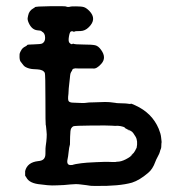

<svg xmlns="http://www.w3.org/2000/svg" viewBox="-20 -591 587 634"><path d="M221 -447Q226 -444 255 -444Q284 -444 294.5 -441.5Q305 -439 314 -426Q332 -401 315.5 -381.5Q299 -362 286 -365Q284 -365 263 -365Q242 -365 237 -365Q219 -367 218 -358Q217 -357 214.5 -352.5Q212 -348 211.5 -341Q211 -334 210.5 -331Q210 -328 209.5 -322Q209 -316 208.5 -313Q208 -310 207 -299Q206 -288 206 -281Q203 -260 207.5 -256Q212 -252 222 -252Q257 -250 264.5 -251.5Q272 -253 288 -253Q332 -255 343.5 -253.5Q355 -252 360 -251.5Q365 -251 366 -250.5Q367 -250 378.5 -250Q390 -250 393 -249.5Q396 -249 399 -249Q402 -249 406.5 -248Q411 -247 411.5 -248.5Q412 -250 427 -243Q482 -218 504 -166Q511 -149 512 -137.5Q513 -126 513.5 -124Q514 -122 513 -117Q513 -103 511 -99Q509 -95 508 -90Q507 -85 501 -74Q495 -63 493 -57Q484 -32 469 -20Q441 4 416 12Q374 24 296 23Q279 23 275.5 22Q272 21 266 20.5Q260 20 245.5 18Q231 16 213 18Q195 20 191 20Q187 20 169 21Q151 22 136.5 20.5Q122 19 115 18Q77 15 67 -5L63 -11V-26Q70 -55 106 -59Q119 -60 124.5 -66Q130 -72 130 -83Q130 -106 131 -109L133 -124Q133 -125 134 -136Q135 -147 133.5 -158.5Q132 -170 132 -173.5Q132 -177 131 -178Q130 -179 130 -262Q130 -345 128 -350Q123 -361 103 -362Q83 -363 83 -363.5Q83 -364 76 -365Q62 -369 57 -376Q52 -383 48.5 -387Q45 -391 44.5 -402Q44 -413 46 -417Q48 -421 48 -421.5Q48 -422 49.5 -424Q51 -426 51.5 -427.5Q52 -429 55.5 -432Q59 -435 59 -435Q59 -435 64.5 -438Q70 -441 70 -442.5Q70 -444 92.5 -444.5Q115 -445 119.5 -447.5Q124 -450 126.5 -454.5Q129 -459 129 -466Q129 -482 118 -487L117 -488L116 -489Q114 -490 103 -491Q85 -493 75 -515Q70 -526 71.5 -532.5Q73 -539 73 -540Q76 -556 91 -564Q95 -566 95 -567Q96 -570 146.5 -570.5Q197 -571 198.5 -569.5Q200 -568 205 -568Q210 -568 211.5 -569Q213 -570 231 -570Q249 -570 257 -567.5Q265 -565 275 -555Q301 -528 273 -501Q261 -489 246 -488.5Q231 -488 230 -488Q224 -485 221 -487Q218 -489 214 -487Q210 -485 207.5 -469.5Q205 -454 209.5 -449.5Q214 -445 216.5 -445Q219 -445 221 -447ZM221 -47 229 -49Q229 -49 232 -49.5Q235 -50 248.5 -52Q262 -54 297 -55.5Q332 -57 337 -56.5Q342 -56 353 -56Q364 -56 364 -56.5Q364 -57 367 -57Q380 -57 395.5 -65Q411 -73 419 -82L410 -75Q412 -77 416.5 -81.5Q421 -86 421 -85.5Q421 -85 423 -87L422 -86H421Q421 -86 422 -87Q423 -88 423 -88Q423 -88 423 -88V-89Q423 -89 423.5 -89Q424 -89 424 -90Q424 -91 424.5 -91Q425 -91 425 -91.5Q425 -92 425.5 -92Q426 -92 428 -97Q430 -102 431 -102Q436 -126 427.5 -140Q419 -154 416 -156Q406 -162 403 -164Q406 -161 410 -157Q402 -164 393 -168V-169Q388 -173 378.5 -174.5Q369 -176 365 -175.5Q361 -175 349.5 -176Q338 -177 282 -176.5Q226 -176 222 -174Q218 -172 215 -167Q212 -162 211.5 -139.5Q211 -117 211 -114Q208 -104 206.5 -88.5Q205 -73 203 -65Q199 -46 213 -46Q221 -46 221 -47ZM428 -96Q430 -99 430 -99.5Q430 -100 427 -93Z"/></svg>

Font: TT2020 Style E
Style: Regular
Weight: 400
Version: Version 00.2